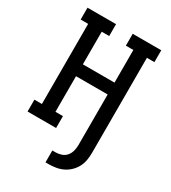

<svg xmlns="http://www.w3.org/2000/svg" viewBox="-225 -849 1049 1177"><g transform="rotate(30 300.0 -260.0)"><path d="M290 215V131H312Q333 131 353.5 124Q374 117 387.5 101Q401 85 406.5 64Q412 43 412 22V-336H188V-84H241V0H39V-84H92V-651H39V-735H241V-651H188V-420H412V-651H359V-735H561V-651H508V22Q508 48 503.5 74Q499 100 487 123Q475 146 456 164.5Q437 183 413.5 194.5Q390 206 364 210.5Q338 215 312 215Z"/></g></svg>

Font: Iosevka HT Medium Extended
Style: Regular
Weight: 500
Width: 7
Monospace: yes
Designer: Belleve Invis
Foundry: Belleve Invis
Version: Version 32.3.0; ttfautohint (v1.8.4)